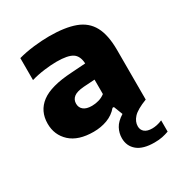

<svg xmlns="http://www.w3.org/2000/svg" viewBox="-182 -685 975 1037"><g transform="rotate(-30 305.5 -166.0)"><path d="M226 10.5Q131 10.5 81.2 -35.2Q31.5 -81 31.5 -151.5Q31.5 -230 90.5 -274.5Q149.5 -319 281 -326.5L370 -332.5Q367.5 -380.5 338.5 -399.2Q309.5 -418 240 -418Q206.5 -418 163.2 -412.5Q120 -407 81 -395.5V-532.5Q126 -545 178 -551Q230 -557 274 -557Q372.5 -557 434.8 -534Q497 -511 526.2 -456.8Q555.5 -402.5 555.5 -309V0Q492 24.5 469 49.8Q446 75 446 104Q446 126.5 462 139.8Q478 153 509 153Q522 153 538 149.8Q554 146.5 571.5 139V209Q552.5 216 531.2 220.5Q510 225 481.5 225Q410.5 225 375 195.5Q339.5 166 339.5 117Q339.5 85 354.8 56.5Q370 28 408 4.5L386.5 -51H378Q351 -19 311.2 -4.2Q271.5 10.5 226 10.5ZM218.5 -168.5Q218.5 -144 236 -129.8Q253.5 -115.5 288 -115.5Q308.5 -115.5 330.2 -121.5Q352 -127.5 370 -141.5V-231.5L300 -227Q256 -223.5 237.2 -208.5Q218.5 -193.5 218.5 -168.5Z"/></g></svg>

Font: Encode Sans Semi Expanded ExtraBold
Style: Regular
Weight: 800
Width: 6
Designer: Multiple Designers
Foundry: Impallari Type
Version: Version 3.000; ttfautohint (v1.8.3) -l 8 -r 50 -G 200 -x 14 